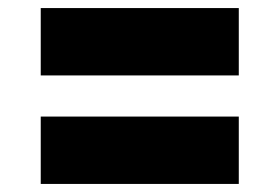

<svg xmlns="http://www.w3.org/2000/svg" viewBox="-20 -590 693 476"><path d="M81 -570V-403H572V-570ZM81 -301V-134H572V-301Z"/></svg>

Font: Geom Black
Style: Bold
Weight: 900
Version: Version 1.102